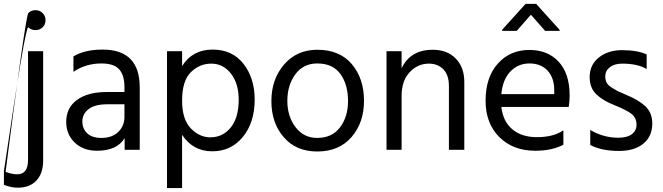

<svg xmlns="http://www.w3.org/2000/svg" viewBox="-66 -770 3407 987"><path d="M-45.9 180.2Q-6.8 195.3 25.9 194.8Q86.9 194.8 121.3 158Q155.8 121.1 155.8 55.2V-506.8H78.1V53.2Q78.1 126 22 126Q-7.8 126 -45.9 109.9ZM-45.9 180.2Q-6.8 195.3 25.9 194.8Q86.9 194.8 121.3 158Q155.8 121.1 155.8 55.2V-506.8H78.1V53.2Q78.1 126 22 126Q-7.8 126 -45.9 109.9Q64.9 -644 79.6 -629.6Q94.2 -615.2 116.2 -615.2Q138.2 -615.2 153.1 -629.6Q168 -644 168 -666Q168 -688 153.1 -702.9Q138.2 -717.8 116.2 -717.8Q94.2 -717.8 79.6 -702.9Q64.9 -688 -45.9 180.2Z M573.7 -233.9V-168.9Q573.7 -122.1 541.7 -91.6Q509.8 -61 455.6 -61Q407.7 -61 382.6 -84.5Q357.4 -107.9 357.4 -146Q357.4 -184.1 389.4 -209Q421.4 -233.9 485.4 -233.9ZM311.5 -400.9Q374.5 -443.8 455.6 -443.8Q519.5 -443.8 546.6 -413.6Q573.7 -383.3 573.7 -323.2V-296.9H481.4Q385.7 -296.9 330.1 -256.6Q274.4 -216.3 274.4 -143.1Q274.4 -79.1 318.1 -37.1Q361.8 4.9 432.6 4.9Q535.6 4.9 574.7 -60.1V0H652.3V-320.8Q652.3 -515.1 461.4 -515.1Q368.7 -515.1 311.5 -480Z M1015.1 -64Q960 -64 915 -109.9Q870.1 -155.8 870.1 -252.9Q870.1 -354 914.8 -398.4Q959.5 -442.9 1020.3 -442.9Q1081.1 -442.9 1121.1 -391.8Q1161.1 -340.8 1161.1 -257.8Q1161.1 -165 1120.1 -114.5Q1079.1 -64 1015.1 -64ZM870.1 -506.8H792.5V196.8H870.1V-77.1Q925.3 7.8 1025.4 7.8Q1122.1 7.8 1182.6 -66.4Q1243.2 -140.6 1243.2 -257.8Q1243.2 -368.2 1185.8 -441.7Q1128.4 -515.1 1027.3 -515.1Q923.3 -515.1 870.1 -430.2Z M1564.9 8.8Q1676.8 8.8 1741 -65.2Q1805.2 -139.2 1805.2 -252Q1805.2 -366.2 1742.7 -440.2Q1680.2 -514.2 1564.9 -514.2Q1460 -514.2 1394.5 -438.5Q1329.1 -362.8 1329.1 -250Q1329.1 -138.2 1392.6 -64.7Q1456.1 8.8 1564.9 8.8ZM1564.9 -443.8Q1645 -443.8 1684.1 -389.4Q1723.1 -335 1723.1 -251Q1723.1 -169.9 1682.1 -115.5Q1641.1 -61 1564.9 -61Q1495.1 -61 1453.1 -116.5Q1411.1 -171.9 1411.1 -251Q1411.1 -332 1452.1 -387.9Q1493.2 -443.8 1564.9 -443.8Z M1998.5 -506.8H1920.9V0H1998.5V-276.9Q1998.5 -355 2040 -398.9Q2081.5 -442.9 2138.7 -442.9Q2184.6 -442.9 2213.1 -413.6Q2241.7 -384.3 2241.7 -328.1V0H2320.8V-349.1Q2320.8 -423.8 2276.9 -469Q2232.9 -514.2 2158.7 -514.2Q2043.5 -514.2 1998.5 -418.9Z M2783.2 -286.1H2511.2Q2518.1 -361.8 2558.1 -402.8Q2598.1 -443.8 2655.3 -443.8Q2715.3 -443.8 2749.3 -406.5Q2783.2 -369.1 2783.2 -306.2ZM2830.1 -100.1Q2779.3 -64.9 2694.3 -64.9Q2616.2 -64.9 2568.1 -105Q2520 -145 2511.2 -220.2H2857.4Q2862.3 -246.6 2862.3 -278.8Q2862.3 -391.1 2806.4 -452.1Q2750.5 -513.2 2655.3 -513.2Q2556.2 -513.2 2493.2 -443.1Q2430.2 -373 2430.2 -252Q2430.2 -136.2 2500.5 -65.7Q2570.8 4.9 2686 4.9Q2771 4.9 2830.1 -25.9ZM2811 -616.2 2690.4 -750H2635.7L2515.6 -617.2V-611.3H2590.3L2663.1 -694.3L2736.3 -611.3H2811Z M3258.3 -490.2Q3210.4 -512.2 3131.3 -512.2Q3060.1 -512.2 3012.7 -474.6Q2965.3 -437 2965.3 -374Q2965.3 -317.9 2999.8 -284.9Q3034.2 -252 3091.3 -230Q3153.3 -205.1 3179.7 -185.1Q3206.1 -165 3206.1 -128.9Q3206.1 -98.1 3182.1 -80.1Q3158.2 -62 3112.3 -62Q3035.2 -62 2968.3 -102.1V-24.9Q3025.4 5.9 3117.2 5.9Q3196.3 5.9 3241.7 -32Q3287.1 -69.8 3287.1 -134.8Q3287.1 -190.9 3251.2 -224.1Q3215.3 -257.3 3151.4 -283.2Q3119.1 -296.9 3109.6 -301.5Q3100.1 -306.2 3079.6 -319.1Q3059.1 -332 3052.2 -345.5Q3045.4 -358.9 3045.4 -377Q3045.4 -405.8 3068.8 -424.3Q3092.3 -442.9 3132.3 -442.9Q3212.4 -442.9 3258.3 -415Z"/></svg>

Font: FAU Chimera
Style: Regular
Weight: 400
Version: Version 1.002;hotconv 1.0.117;makeotfexe 2.5.65602